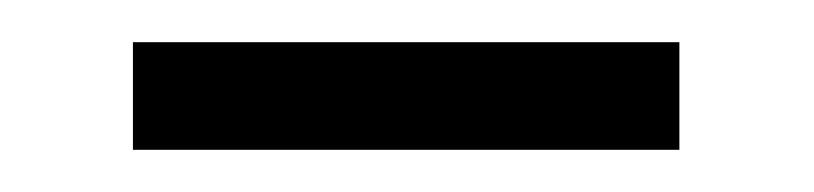

<svg xmlns="http://www.w3.org/2000/svg" viewBox="-20 -313 386 91"><path d="M43 -242V-293H302V-242Z"/></svg>

Font: Noto Serif SC ExtraLight
Style: Regular
Weight: 400
Version: Version 2.002-H1;hotconv 1.1.0;makeotfexe 2.6.0